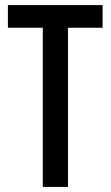

<svg xmlns="http://www.w3.org/2000/svg" viewBox="-20 -734 435 754"><path d="M247 0H148V-625H11V-714H383V-625H247Z"/></svg>

Font: Noto Sans Ethiopic ExtraCondensed Medium
Style: Regular
Weight: 500
Width: 2
Designer: Monotype Design Team
Foundry: Monotype Imaging Inc.
Version: Version 2.102; ttfautohint (v1.8.4.7-5d5b)